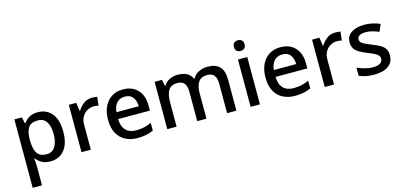

<svg xmlns="http://www.w3.org/2000/svg" viewBox="-79 -1308 4456 2112"><g transform="rotate(-15 2149.5 -252.0)"><path d="M352 -549Q449 -549 508.5 -479Q568 -409 568 -270Q568 -133 508 -61.5Q448 10 351 10Q289 10 250.5 -12.5Q212 -35 189 -66H182Q185 -48 187 -23.5Q189 1 189 20V240H83V-539H169L184 -467H189Q212 -501 250.5 -525Q289 -549 352 -549ZM327 -462Q252 -462 221 -418.5Q190 -375 189 -287V-271Q189 -178 219 -127.5Q249 -77 329 -77Q395 -77 427 -131Q459 -185 459 -272Q459 -360 427 -411Q395 -462 327 -462Z M969 -549Q983 -549 999.5 -547.5Q1016 -546 1028 -544L1017 -445Q991 -452 963 -452Q923 -452 887.5 -432Q852 -412 830.5 -374.5Q809 -337 809 -284V0H703V-539H787L801 -443H805Q831 -486 872 -517.5Q913 -549 969 -549Z M1320 -549Q1426 -549 1487 -483.5Q1548 -418 1548 -305V-247H1186Q1188 -164 1229.5 -120Q1271 -76 1346 -76Q1398 -76 1438.5 -85.5Q1479 -95 1522 -114V-26Q1481 -8 1440 1Q1399 10 1342 10Q1263 10 1203.5 -21Q1144 -52 1110.5 -113.5Q1077 -175 1077 -265Q1077 -356 1107.5 -419Q1138 -482 1192.5 -515.5Q1247 -549 1320 -549ZM1320 -467Q1263 -467 1228.5 -430Q1194 -393 1188 -325H1442Q1441 -388 1411.5 -427.5Q1382 -467 1320 -467Z M2284 -549Q2375 -549 2421 -502Q2467 -455 2467 -351V0H2361V-337Q2361 -462 2260 -462Q2188 -462 2157 -417.5Q2126 -373 2126 -290V0H2021V-337Q2021 -462 1919 -462Q1843 -462 1814.5 -413Q1786 -364 1786 -272V0H1680V-539H1764L1779 -467H1785Q1809 -509 1852 -529Q1895 -549 1943 -549Q2068 -549 2107 -462H2115Q2141 -507 2187 -528Q2233 -549 2284 -549Z M2683 -744Q2707 -744 2725 -730Q2743 -716 2743 -683Q2743 -651 2725 -636.5Q2707 -622 2683 -622Q2657 -622 2639.5 -636.5Q2622 -651 2622 -683Q2622 -716 2639.5 -730Q2657 -744 2683 -744ZM2735 -539V0H2629V-539Z M3113 -549Q3219 -549 3280 -483.5Q3341 -418 3341 -305V-247H2979Q2981 -164 3022.5 -120Q3064 -76 3139 -76Q3191 -76 3231.5 -85.5Q3272 -95 3315 -114V-26Q3274 -8 3233 1Q3192 10 3135 10Q3056 10 2996.5 -21Q2937 -52 2903.5 -113.5Q2870 -175 2870 -265Q2870 -356 2900.5 -419Q2931 -482 2985.5 -515.5Q3040 -549 3113 -549ZM3113 -467Q3056 -467 3021.5 -430Q2987 -393 2981 -325H3235Q3234 -388 3204.5 -427.5Q3175 -467 3113 -467Z M3739 -549Q3753 -549 3769.5 -547.5Q3786 -546 3798 -544L3787 -445Q3761 -452 3733 -452Q3693 -452 3657.5 -432Q3622 -412 3600.5 -374.5Q3579 -337 3579 -284V0H3473V-539H3557L3571 -443H3575Q3601 -486 3642 -517.5Q3683 -549 3739 -549Z M4256 -152Q4256 -73 4198 -31.5Q4140 10 4037 10Q3980 10 3939.5 1.5Q3899 -7 3865 -23V-116Q3900 -99 3947.5 -85.5Q3995 -72 4040 -72Q4100 -72 4126.5 -91Q4153 -110 4153 -142Q4153 -160 4143 -174.5Q4133 -189 4105.5 -204.5Q4078 -220 4025 -240Q3973 -261 3937.5 -281.5Q3902 -302 3883 -330.5Q3864 -359 3864 -404Q3864 -474 3920.5 -511.5Q3977 -549 4070 -549Q4119 -549 4162.5 -539Q4206 -529 4247 -511L4212 -430Q4177 -445 4140 -455.5Q4103 -466 4065 -466Q4017 -466 3992 -451Q3967 -436 3967 -409Q3967 -390 3979 -376Q3991 -362 4019.5 -348Q4048 -334 4098 -314Q4148 -295 4183.5 -275Q4219 -255 4237.5 -226Q4256 -197 4256 -152Z"/></g></svg>

Font: Noto Sans Gurmukhi UI Medium
Style: Regular
Weight: 500
Designer: Jelle Bosma - Monotype Design Team
Foundry: Monotype Imaging Inc.
Version: Version 2.004; ttfautohint (v1.8.4.7-5d5b)